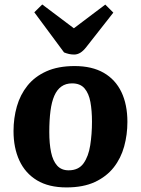

<svg xmlns="http://www.w3.org/2000/svg" viewBox="-20 -823 631 859"><path d="M277.5 15.5Q198 15.5 145.5 -16.2Q93 -48 66.7 -104.8Q40.5 -161.5 40.5 -236.5Q40.5 -294.5 55.5 -347Q70.5 -399.5 103 -440Q135.5 -480.5 187.8 -504Q240 -527.5 314 -527.5Q391.5 -527.5 444 -497.3Q496.5 -467 523.3 -411Q550 -355 550 -277.5Q550 -220.5 535.5 -167.8Q521 -115 488.8 -74Q456.5 -33 404.5 -8.7Q352.5 15.5 277.5 15.5ZM287 -61Q331.5 -61 353.8 -92.3Q376 -123.5 383.7 -173.3Q391.5 -223 391.5 -278.5Q391.5 -328 384.5 -366.5Q377.5 -405 358.3 -427.5Q339 -450 302.5 -450Q274.5 -450 254.8 -436Q235 -422 223 -394.5Q211 -367 205.8 -326.3Q200.5 -285.5 200.5 -232Q200.5 -180.5 208.5 -142Q216.5 -103.5 235.5 -82.3Q254.5 -61 287 -61ZM133.5 -768 169 -803 310.5 -696.5 451 -802.5 487 -766.5 366.5 -613Q352.5 -595 339.3 -587Q326 -579 312 -579Q299.5 -579 288.5 -581.5Q277.5 -584 266.5 -588.5Z"/></svg>

Font: Literata
Style: Italic
Weight: 400
Italic angle: -2°
Designer: Latin by Veronika Burian and Jose Scaglione. Greek by Irene Vlachou. Cyrillic by Vera Evstafieva
Foundry: TypeTogether
Version: Version 3.103;gftools[0.9.29]